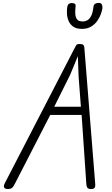

<svg xmlns="http://www.w3.org/2000/svg" viewBox="-20 -1276 754 1296"><path d="M30.5 0Q20.5 0 14 -4Q7.5 -8 6.2 -16.5Q5 -25 11.5 -37.5L481 -946Q490 -963 494.5 -971Q499 -979 519 -979Q535.5 -979 542 -973.2Q548.5 -967.5 549 -958L623 -31.5Q624 -16 618.2 -8Q612.5 0 595 0Q575 0 569.5 -9.5Q564 -19 563 -30L531 -500H319L79.5 -34Q69.5 -14 60.2 -7Q51 0 30.5 0ZM346 -555.5H526L510.5 -761L505.5 -897L453 -770ZM533 -1081Q497.5 -1081 476.2 -1095Q455 -1109 444.8 -1131Q434.5 -1153 432.5 -1177.2Q430.5 -1201.5 433 -1222Q435.5 -1242 443.5 -1248.8Q451.5 -1255.5 462.5 -1255.5Q477 -1255.5 484.5 -1250.8Q492 -1246 490 -1231.5Q484.5 -1180.5 492.5 -1159.8Q500.5 -1139 514.5 -1135Q528.5 -1131 540 -1131Q552.5 -1131 567 -1137.8Q581.5 -1144.5 593.8 -1165.8Q606 -1187 611 -1230.5Q613 -1246 623.2 -1251.2Q633.5 -1256.5 645.5 -1256.5Q663 -1256.5 668 -1244.8Q673 -1233 671 -1218.5Q669 -1204.5 661 -1181.5Q653 -1158.5 637 -1135.5Q621 -1112.5 595.5 -1096.8Q570 -1081 533 -1081Z"/></svg>

Font: Edu QLD Hand
Style: Regular
Weight: 400
Designer: Tina and Corey Anderson, Eben Sorkin
Foundry: Sorkin Type Co.
Version: Version 2.000